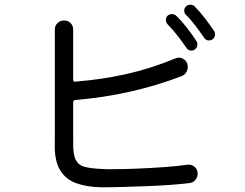

<svg xmlns="http://www.w3.org/2000/svg" viewBox="-20 -792 1040 816"><path d="M890 -660Q894 -655 894 -646Q894 -632 882 -624Q874 -620 868 -620Q855 -620 847 -632Q831 -656 810.5 -683Q790 -710 770 -729Q763 -736 763 -747Q763 -758 770 -764Q778 -772 790 -772Q800 -772 807 -765Q829 -743 850.5 -715Q872 -687 890 -660ZM772 -589Q756 -613 734 -641Q712 -669 693 -688Q685 -696 685 -708Q685 -717 691 -724Q699 -732 710 -732Q722 -732 729 -725Q752 -703 774.5 -674Q797 -645 815 -617Q819 -612 819 -603Q819 -589 807 -581Q802 -577 793 -577Q780 -577 772 -589ZM777 -92Q794 -94 807 -83Q820 -72 820 -54Q820 -39 810.5 -27.5Q801 -16 786 -14Q754 -10 707.5 -6.5Q661 -3 608.5 -1Q556 1 504.5 2.5Q453 4 410 4Q351 3 305 -13Q259 -29 234.5 -70.5Q210 -112 213 -188V-666Q213 -683 224.5 -694Q236 -705 252 -705Q269 -705 280 -694Q291 -683 291 -666V-453Q291 -444 300 -445Q412 -454 516 -477Q620 -500 726 -544Q734 -547 740 -547Q755 -547 766.5 -536Q778 -525 778 -508Q778 -495 771 -484Q764 -473 751 -468Q646 -428 533 -402.5Q420 -377 300 -367Q291 -366 291 -357V-188Q290 -137 301.5 -113.5Q313 -90 339.5 -83Q366 -76 411 -74Q422 -73 434.5 -73Q447 -73 461 -73Q509 -73 567 -75.5Q625 -78 681 -82Q737 -86 777 -92Z"/></svg>

Font: Kiwi Maru
Style: Regular
Weight: 400
Designer: Hiroki-Chan
Version: Version 1.100